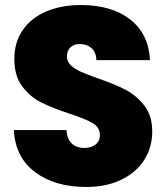

<svg xmlns="http://www.w3.org/2000/svg" viewBox="-20 -736 660 763"><path d="M322 7Q199 7 120 -51.5Q41 -110 35 -219H244Q247 -182 266 -165Q285 -148 315 -148Q342 -148 359.5 -161.5Q377 -175 377 -199Q377 -230 348 -247Q319 -264 254 -285Q185 -308 142.5 -329.5Q100 -351 68.5 -392.5Q37 -434 37 -501Q37 -569 71 -617.5Q105 -666 165 -691Q225 -716 301 -716Q424 -716 497.5 -658.5Q571 -601 576 -497H363Q362 -529 343.5 -545Q325 -561 296 -561Q274 -561 260 -548Q246 -535 246 -511Q246 -491 261.5 -476.5Q277 -462 300 -451.5Q323 -441 368 -425Q435 -402 478.5 -379.5Q522 -357 553.5 -316.5Q585 -276 585 -214Q585 -151 553.5 -101Q522 -51 462.5 -22Q403 7 322 7Z"/></svg>

Font: DVN-Poppins ExtBd
Style: Regular
Weight: 800
Designer: Ninad Kale (Devanagari), Jonny Pinhorn (Latin)
Foundry: Indian Type Foundry
Version: 4.004